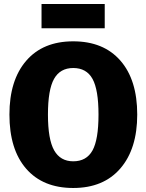

<svg xmlns="http://www.w3.org/2000/svg" viewBox="-20 -919 730 957"><path d="M502 -778H187V-899H502ZM664 -348Q664 -177 580 -79.5Q496 18 345 18Q194 18 110.5 -78Q27 -174 27 -348Q27 -519 110.5 -616Q194 -713 345 -713Q496 -713 580 -617Q664 -521 664 -348ZM345 -580Q280 -580 249.5 -526Q219 -472 219 -348Q219 -224 250 -169.5Q281 -115 345 -115Q411 -115 441 -169Q471 -223 471 -348Q471 -472 441 -526Q411 -580 345 -580Z"/></svg>

Font: FiraGO ExtraBold
Style: Regular
Weight: 800
Designer: bBox Type
Foundry: bBox Type GmbH
Version: Version 1.001;PS 001.001;hotconv 1.0.88;makeotf.lib2.5.64775